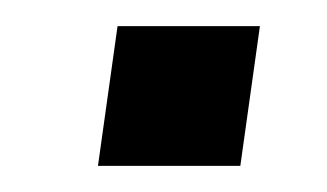

<svg xmlns="http://www.w3.org/2000/svg" viewBox="-20 -437 250 147"><path d="M179 -417H70L55 -310H164Z"/></svg>

Font: United Sans
Style: Italic
Weight: 400
Italic angle: -8°
Designer: Pablo Impallari, Rodrigo Fuenzalida (Modified by Dan O. Williams)
Version: Version 1.000;PS 001.000;hotconv 1.0.88;makeotf.lib2.5.64775